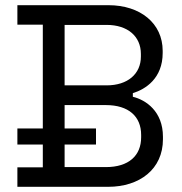

<svg xmlns="http://www.w3.org/2000/svg" viewBox="-20 -720 701 740"><path d="M47 0H397C518 0 608 -68 608 -183V-193C608 -291 542 -335 492 -347V-361C541 -376 607 -418 607 -516V-524C607 -630 521 -700 398 -700H47V-625H145V-225H47V-163H145V-75H47ZM229 -76V-163H350V-225H229V-315H388C476 -315 524 -271 524 -200V-191C524 -120 476 -76 388 -76ZM229 -391V-624H391C472 -624 523 -580 523 -512V-502C523 -435 472 -391 391 -391Z"/></svg>

Font: Meta Space
Style: Regular
Weight: 400
Designer: Meta Pool / Florian Karsten
Foundry: Meta Pool / Florian Karsten
Version: Version 2.000;Glyphs 3.1.1 (3137)